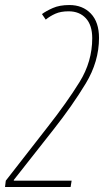

<svg xmlns="http://www.w3.org/2000/svg" viewBox="-54 -744 414 764"><path d="M-34 0H227L231 -25H1V-28L160 -230Q234 -324 287 -411.5Q340 -499 340 -593Q340 -656 307.5 -690Q275 -724 222 -724Q183 -724 156 -712Q129 -700 113 -688L128 -666Q145 -680 166.5 -689.5Q188 -699 219 -699Q262 -699 287.5 -671.5Q313 -644 313 -592Q313 -499 262.5 -417.5Q212 -336 135 -238L-31 -25Z"/></svg>

Font: Noto Sans Display Condensed Thin
Style: Italic
Weight: 250
Width: 3
Italic angle: -12°
Designer: Monotype Design Team
Foundry: Monotype Imaging Inc.
Version: Version 1.900